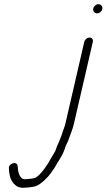

<svg xmlns="http://www.w3.org/2000/svg" viewBox="-20 -685 511 920"><path d="M383.7 -484 293.2 -92C289.7 -76.7 284.6 -66.6 280.2 -53L273.6 -33C268.8 -22.3 265 -9.2 259.8 1C253.9 12.1 249.8 25.1 245.2 38C237.2 53.5 221 77 213.8 92C207.1 103.9 198.7 114.6 190.9 126C181.8 138.5 161.1 163.4 146.2 168C140.3 170.2 117.6 173 111.1 173C106.9 173.7 102.8 174 98.8 174C96.3 173.3 93.1 172.7 89.3 172C70 161.1 65.9 134.3 64.6 110C60.9 84 19.1 98.6 22.6 123C24.2 151.3 28.4 174 44.4 193C57.9 207.8 65.6 212.9 88.4 215C93.7 215 98.8 214.7 103.6 214C115.1 214 142.6 210 151.2 207C177.7 197.3 207.9 166.4 225 143C229.3 135.7 233.9 129 238.6 123C248.9 108 250.3 101.9 261.1 86C273.5 65.9 283.4 49.7 291 26C294 13 301.1 3.6 306.1 -9C315.3 -37 327.5 -62.7 334.2 -92L424.7 -484C427.4 -495.7 420.6 -505 409.1 -505C397.6 -505 386.4 -495.7 383.7 -484ZM426.8 -644.5C424 -632.2 432.9 -621 445.4 -621C457.1 -621 467.4 -630 470.1 -641.5C472.9 -653.5 464.1 -665 452 -665C440.8 -665 429.4 -655.7 426.8 -644.5Z"/></svg>

Font: HoneyBee
Style: SeLitIt
Weight: 300
Foundry: Cannot Into Space Fonts
Version: Version 0.89